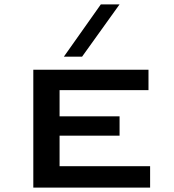

<svg xmlns="http://www.w3.org/2000/svg" viewBox="-20 -855 792 875"><path d="M354 -596.7H271L439.5 -835H524.9ZM664.1 0H131.8V-537.1H656.7V-444.3H251.5V-324.7H524.9V-236.8H251.5V-97.7H664.1Z"/></svg>

Font: Squarish Sans CT
Style: RegularSC
Weight: 400
Version: Version 0.9